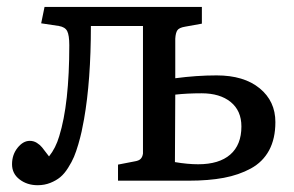

<svg xmlns="http://www.w3.org/2000/svg" viewBox="-20 -527 858 560"><path d="M89.8 13.2Q59.1 13.2 37.1 -3.7Q15.1 -20.5 15.1 -47.9Q15.1 -75.7 31.2 -95.9Q47.4 -116.2 66.9 -116.2Q78.1 -116.2 87.4 -110.4Q96.7 -104.5 102.5 -97.4Q108.4 -90.3 123 -70.8Q142.6 -95.2 152.8 -129.9Q182.1 -224.1 182.1 -395Q182.1 -424.3 176 -436.3Q169.9 -448.2 151.9 -451.2L100.1 -459L109.9 -506.8H568.8V-458L520 -449.2Q502.4 -446.3 497.3 -438.7Q492.2 -431.2 491.2 -414.1V-298.8Q553.7 -307.1 611.8 -307.1Q691.4 -307.1 737.3 -269.5Q783.2 -231.9 783.2 -170.9Q783.2 -122.6 764.9 -88.6Q746.6 -54.7 711.7 -35.6Q676.8 -16.6 632.6 -8.3Q588.4 0 529.8 0H324.2V-46.9L372.1 -56.2Q384.8 -58.1 390.1 -63.5Q395.5 -68.8 397 -79.1V-451.2H245.1Q245.1 -292.5 225.1 -179.2Q221.2 -157.7 218 -143.1Q214.8 -128.4 208.5 -106.4Q202.1 -84.5 195.8 -69.6Q189.5 -54.7 178.7 -37.6Q168 -20.5 156 -10.5Q144 -0.5 127 6.3Q109.9 13.2 89.8 13.2ZM558.1 -47.9Q619.1 -47.9 651.6 -76.2Q684.1 -104.5 684.1 -158.2Q684.1 -204.1 652.8 -229.5Q621.6 -254.9 567.9 -254.9Q525.4 -254.9 491.2 -251L490.2 -54.2Q527.3 -47.9 558.1 -47.9Z"/></svg>

Font: Literata Book
Style: Regular
Weight: 400
Designer: Latin by Veronika Burian and Jose Scaglione. Greek by Irene Vlachou. Cyrillic by Vera Evstafieva
Foundry: TypeTogether
Version: Version 2.003;PS 002.003;hotconv 1.0.88;makeotf.lib2.5.64775